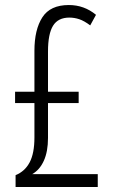

<svg xmlns="http://www.w3.org/2000/svg" viewBox="-20 -744 448 764"><path d="M254 -724Q315 -724 362 -685L339 -643Q315 -661 295.5 -667.5Q276 -674 256 -674Q211 -674 191 -641.5Q171 -609 171 -539V-379H293V-334H171V-195Q171 -141 154.5 -104.5Q138 -68 108 -51H369V0H42V-47Q79 -62 98 -98Q117 -134 117 -197V-334H40V-379H117V-542Q117 -626 148.5 -675Q180 -724 254 -724Z"/></svg>

Font: Noto Sans Hebrew ExtraCondensed Light
Style: Regular
Weight: 300
Width: 2
Designer: Monotype Design Team
Foundry: Monotype Imaging Inc.
Version: Version 2.004; ttfautohint (v1.8.4.7-5d5b)